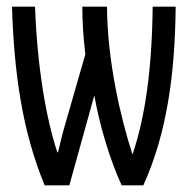

<svg xmlns="http://www.w3.org/2000/svg" viewBox="-20 -556 570 576"><path d="M114 0H188L263 -270C278 -183 309 -78 345 0H410C480 -154 505 -331 507 -536H438C436 -346 415 -204 378 -94H377C341 -205 302 -375 301 -536H227C227 -488 230 -444 236 -393L179 -195C167 -155 161 -128 154 -99H152C118 -202 92 -353 85 -536H16C22 -341 46 -164 114 0Z"/></svg>

Font: Noto Sans Mono Condensed
Style: Regular
Weight: 400
Width: 3
Designer: Monotype Design Team
Foundry: Monotype Imaging Inc.
Version: Version 2.014